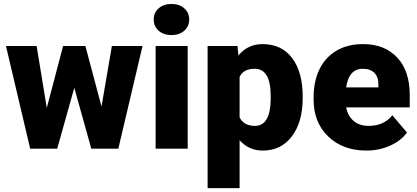

<svg xmlns="http://www.w3.org/2000/svg" viewBox="-20 -765 2148 988"><path d="M502.4 -216.8 555.7 -528.3H713.4L588.9 0H449.7L362.3 -313.5L274.4 0H135.3L10.7 -528.3H168.5L220.7 -209.5L304.7 -528.3H419.4Z M945.8 0H780.8V-528.3H945.8ZM771 -664.6Q771 -699.7 796.4 -722.2Q821.8 -744.6 862.3 -744.6Q902.8 -744.6 928.2 -722.2Q953.6 -699.7 953.6 -664.6Q953.6 -629.4 928.2 -606.9Q902.8 -584.5 862.3 -584.5Q821.8 -584.5 796.4 -606.9Q771 -629.4 771 -664.6Z M1537.6 -260.3Q1537.6 -137.2 1482.2 -63.7Q1426.8 9.8 1332.5 9.8Q1259.8 9.8 1212.9 -43.5V203.1H1048.3V-528.3H1202.1L1207 -479.5Q1254.4 -538.1 1331.5 -538.1Q1429.2 -538.1 1483.4 -466.1Q1537.6 -394 1537.6 -268.1ZM1373 -270.5Q1373 -411.1 1291 -411.1Q1232.4 -411.1 1212.9 -369.1V-161.1Q1234.4 -117.2 1292 -117.2Q1370.6 -117.2 1373 -252.9Z M1865.7 9.8Q1744.1 9.8 1668.9 -62.7Q1593.8 -135.3 1593.8 -251.5V-265.1Q1593.8 -346.2 1623.8 -408.2Q1653.8 -470.2 1711.4 -504.2Q1769 -538.1 1848.1 -538.1Q1959.5 -538.1 2023.9 -469Q2088.4 -399.9 2088.4 -276.4V-212.4H1761.2Q1770 -168 1799.8 -142.6Q1829.6 -117.2 1877 -117.2Q1955.1 -117.2 1999 -171.9L2074.2 -83Q2043.5 -40.5 1987.1 -15.4Q1930.7 9.8 1865.7 9.8ZM1847.2 -411.1Q1774.9 -411.1 1761.2 -315.4H1927.2V-328.1Q1928.2 -367.7 1907.2 -389.4Q1886.2 -411.1 1847.2 -411.1Z"/></svg>

Font: Roboto
Style: Regular
Weight: 900
Designer: Google
Version: Version 2.001171; 2014